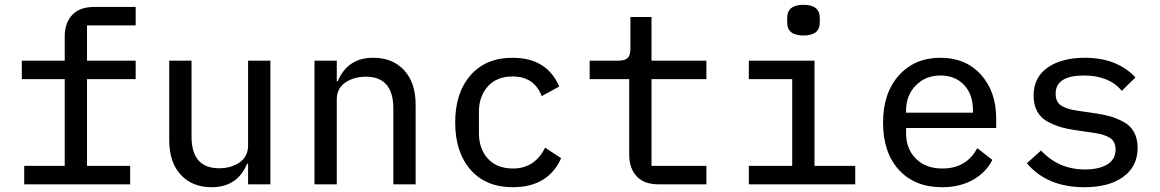

<svg xmlns="http://www.w3.org/2000/svg" viewBox="-20 -769 4840 801"><path d="M81 0V-77H250V-439H71V-516H250V-616Q250 -673 281 -706.5Q312 -740 373 -740H546V-663H343V-516H546V-439H343V-77H523V0Z M1015 0V-86H1011Q970 12 863 12Q782 12 734 -40Q686 -92 686 -184V-516H779V-200Q779 -67 894 -67Q944 -67 979.5 -91.5Q1015 -116 1015 -162V-516H1108V0Z M1385 0H1292V-516H1385V-430H1389Q1430 -528 1537 -528Q1618 -528 1666 -476Q1714 -424 1714 -332V0H1621V-316Q1621 -449 1506 -449Q1456 -449 1420.5 -424.5Q1385 -400 1385 -354Z M2119 12Q2007 12 1943 -61Q1879 -134 1879 -258Q1879 -382 1943 -455Q2007 -528 2118 -528Q2262 -528 2313 -408L2240 -368Q2209 -450 2118 -450Q2053 -450 2015.5 -409Q1978 -368 1978 -302V-214Q1978 -148 2015.5 -107Q2053 -66 2120 -66Q2211 -66 2254 -153L2321 -109Q2267 12 2119 12Z M2927 0H2728Q2667 0 2636 -33.5Q2605 -67 2605 -124V-439H2440V-516H2560Q2587 -516 2598.5 -527Q2610 -538 2610 -566V-698H2698V-516H2927V-439H2698V-77H2927Z M3264 -675V-694Q3264 -749 3332 -749Q3400 -749 3400 -694V-675Q3400 -621 3332 -621Q3264 -621 3264 -675ZM3104 0V-77H3285V-439H3104V-516H3378V-77H3548V0Z M3910 12Q3796 12 3730 -60.5Q3664 -133 3664 -257Q3664 -381 3730 -454.5Q3796 -528 3903 -528Q4009 -528 4072.5 -457.5Q4136 -387 4136 -274V-235H3760V-214Q3760 -148 3801 -107Q3842 -66 3911 -66Q4012 -66 4057 -151L4120 -102Q4094 -50 4039.5 -19Q3985 12 3910 12ZM3904 -454Q3841 -454 3800.5 -412.5Q3760 -371 3760 -307V-299H4039V-310Q4039 -375 4002 -414.5Q3965 -454 3904 -454Z M4504 12Q4348 12 4264 -88L4323 -141Q4397 -62 4506 -62Q4565 -62 4599.5 -83Q4634 -104 4634 -145Q4634 -178 4611.5 -193Q4589 -208 4548 -214L4467 -226Q4432 -231 4406 -238.5Q4380 -246 4351.5 -261Q4323 -276 4307.5 -303.5Q4292 -331 4292 -370Q4292 -446 4350.5 -487Q4409 -528 4506 -528Q4640 -528 4717 -446L4660 -390Q4607 -454 4502 -454Q4384 -454 4384 -378Q4384 -344 4406.5 -329Q4429 -314 4470 -308L4551 -296Q4586 -291 4612 -283.5Q4638 -276 4666.5 -261Q4695 -246 4710.5 -218.5Q4726 -191 4726 -152Q4726 -75 4666.5 -31.5Q4607 12 4504 12Z"/></svg>

Font: IBM Plex Mono Text
Style: Regular
Weight: 450
Designer: Mike Abbink, Paul van der Laan, Pieter van Rosmalen
Foundry: Bold Monday
Version: Version 2.000